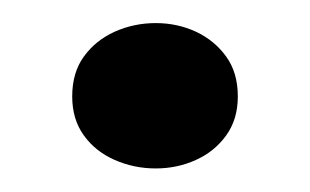

<svg xmlns="http://www.w3.org/2000/svg" viewBox="-20 -128 263 163"><path d="M112.2 -108.4Q130.5 -108.4 146.3 -101.1Q162.1 -93.7 172 -80Q181.9 -66.4 181.9 -46.1Q181.9 -26.7 172 -13Q162.1 0.7 146.3 7.8Q130.5 15 112.2 15Q93.8 15 77.4 7.8Q61.1 0.7 51.2 -13Q41.3 -26.7 41.3 -46.1Q41.3 -66.4 51.2 -80Q61.1 -93.7 77.4 -101.1Q93.8 -108.4 112.2 -108.4Z"/></svg>

Font: Kalnia Thin
Style: Regular
Weight: 100
Version: Version 1.105